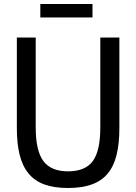

<svg xmlns="http://www.w3.org/2000/svg" viewBox="-20 -927 679 957"><path d="M181 -907H441V-840H181ZM319 10Q250 10 201.5 -7.5Q153 -25 122.5 -62Q92 -99 78 -155Q64 -211 64 -288V-740H158V-292Q158 -176 196 -124.5Q234 -73 319 -73Q405 -73 442.5 -124Q480 -175 480 -292V-740H575V-288Q575 -211 561 -154.5Q547 -98 516.5 -61.5Q486 -25 437 -7.5Q388 10 319 10Z"/></svg>

Font: Encode Sans Compressed
Style: Medium
Weight: 500
Designer: Pablo Impallari, Andres Torresi
Foundry: Pablo Impallari, Andres Torresi
Version: Version 1.000; ttfautohint (v1.00) -l 8 -r 50 -G 200 -x 14 -